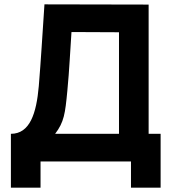

<svg xmlns="http://www.w3.org/2000/svg" viewBox="-20 -741 797 881"><path d="M166 120V0H581V120H717V-127H662V-720L184 -721C174 -575 168 -466 158 -346C147 -220 117 -127 30 -127V120ZM233 -127C274 -181 279 -219 289 -324C299 -429 301 -495 308 -594L526 -593V-127Z"/></svg>

Font: Manrope ExtraBold
Style: Regular
Weight: 800
Designer: Mikhail Sharanda
Foundry: Mikhail Sharanda
Version: Version 4.505